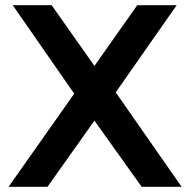

<svg xmlns="http://www.w3.org/2000/svg" viewBox="-20 -720 732 740"><path d="M179 -700 344 -466 509 -700H661L426 -364L680 0H526L344 -255L163 0H13L266 -359L29 -700Z"/></svg>

Font: APTA Sans SemiBold
Style: Bold
Weight: 600
Version: Version 7.200